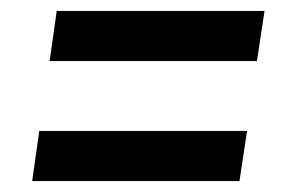

<svg xmlns="http://www.w3.org/2000/svg" viewBox="-20 -526 521 352"><path d="M84 -506H465L451 -414H71ZM52 -286H433L419 -194H39Z"/></svg>

Font: Pathway Extreme Condensed
Style: Bold Italic
Weight: 700
Width: 3
Italic angle: -8°
Version: Version 1.001;gftools[0.9.26]